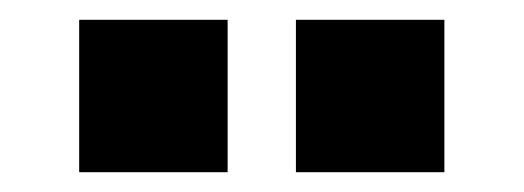

<svg xmlns="http://www.w3.org/2000/svg" viewBox="-20 -750 529 194"><path d="M279 -576V-730H429V-576ZM60 -576V-730H210V-576Z"/></svg>

Font: Instrument Sans SemiCondensed
Style: Bold
Weight: 700
Width: 4
Designer: Rodrigo Fuenzalida
Foundry: fragTYPE
Version: Version 1.000;gftools[0.9.28]